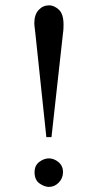

<svg xmlns="http://www.w3.org/2000/svg" viewBox="-20 -698 373 732"><path d="M222.2 -604.5Q222.2 -598.6 221.9 -590.1Q221.7 -581.5 220.2 -571.8L176.3 -175.3H156.7L114.7 -571.8Q110.8 -602.5 110.8 -608.9Q110.8 -642.1 127.2 -659.9Q143.6 -677.7 167.5 -677.7Q186 -677.7 204.1 -661.4Q222.2 -645 222.2 -604.5ZM220.2 -41.5Q220.2 -18.6 204.1 -2Q188 14.6 166.5 14.6Q149.9 14.6 130.9 1.5Q111.8 -11.7 111.8 -41.5Q111.8 -67.4 129.9 -80.8Q147.9 -94.2 166.5 -94.2Q185.5 -94.2 202.9 -80.1Q220.2 -65.9 220.2 -41.5Z"/></svg>

Font: BabelStone Roman
Style: Regular
Weight: 400
Designer: Walt Agee, Victor Gaultney, Peter Martin, Debbi Hosken, Becca Hirsbrunner (SIL); Andrew West (BabelStone)
Foundry: BabelStone
Version: Version 16.000